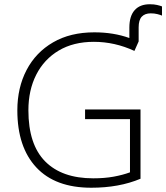

<svg xmlns="http://www.w3.org/2000/svg" viewBox="-20 -878 786 908"><path d="M688.5 -857.9Q708.5 -857.9 722.9 -854.5Q737.3 -851.1 746.1 -847.7V-804.2Q738.3 -807.6 724.1 -811.3Q710 -814.9 692.9 -814.9Q665.5 -814.9 650.6 -799.3Q635.7 -783.7 635.7 -748.5V-682.1L615.7 -637.2Q522.9 -680.2 423.8 -680.2Q327.1 -680.2 257.8 -638.9Q188.5 -597.7 151.4 -524.7Q114.3 -451.7 114.3 -356.4Q114.3 -194.8 193.6 -114.7Q272.9 -34.7 420.9 -34.7Q474.6 -34.7 517.3 -42.5Q560.1 -50.3 594.7 -63V-314.5H382.3V-360.4H644.5V-32.7Q543.5 9.8 411.6 9.8Q241.2 9.8 151.6 -86.4Q62 -182.6 62 -356Q62 -463.4 105.7 -546.9Q149.4 -630.4 231 -677.7Q312.5 -725.1 426.3 -725.1Q517.1 -725.1 591.8 -698.2V-748Q591.8 -801.8 616.7 -829.8Q641.6 -857.9 688.5 -857.9Z"/></svg>

Font: Open Sans Light
Style: Regular
Weight: 300
Designer: Monotype Design Team
Foundry: Monotype Imaging Inc.
Version: Version 3.000; ttfautohint (v1.8.4)